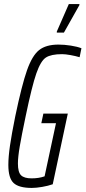

<svg xmlns="http://www.w3.org/2000/svg" viewBox="-20 -915 420 943"><path d="M21 -105Q21 -144 29 -199.5Q37 -255 55 -344Q87 -497 112.5 -569.5Q138 -642 172 -669Q206 -696 267 -696Q296 -696 328 -691Q360 -686 380 -678L371 -634Q351 -640 326 -644.5Q301 -649 285 -649Q231 -649 205.5 -632.5Q180 -616 158.5 -554.5Q137 -493 106 -344Q86 -249 77 -196Q68 -143 68 -112Q68 -69 83.5 -54Q99 -39 135 -39Q171 -39 199 -49L255 -310H183L193 -357H313L239 -10Q216 -2 187 3Q158 8 136 8Q73 8 47 -16Q21 -40 21 -105ZM259 -755V-760L318 -895H370V-890L294 -755Z"/></svg>

Font: Saira Ultra Condensed Light
Style: Italic
Weight: 300
Width: 1
Italic angle: -12°
Designer: Hector Gatti with collaboration of the Omnibus-Type team
Foundry: Omnibus-Type
Version: Version 1.001; ttfautohint (v1.8)